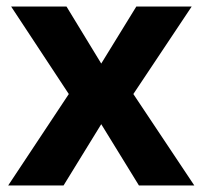

<svg xmlns="http://www.w3.org/2000/svg" viewBox="-20 -566 618 586"><path d="M190 -279 14 -546H183L289 -372L396 -546H565L387 -279L573 0H404L289 -187L174 0H5Z"/></svg>

Font: Noto Sans Bassa Vah
Style: Regular
Weight: 400
Designer: Monotype Design Team
Foundry: Monotype Imaging Inc.
Version: Version 2.002